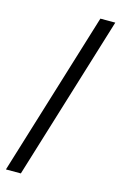

<svg xmlns="http://www.w3.org/2000/svg" viewBox="-131 -766 619 982"><g transform="rotate(15 178.5 -275.0)"><path d="M6 160 273 -710H352L85 160Z"/></g></svg>

Font: Source Serif Pro SemiBold
Style: Regular
Weight: 600
Designer: Frank Grießhammer
Foundry: Adobe Systems Incorporated
Version: Version 3.001;hotconv 1.0.111;makeotfexe 2.5.65597